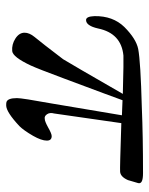

<svg xmlns="http://www.w3.org/2000/svg" viewBox="51 -534 494 637"><g transform="rotate(90 298.5 -215.0)"><path d="M587 -426 577 -392Q566 -367 549 -366Q541 -365 388 -370Q379 -304 356 -147Q352 -133 358.5 -123.5Q365 -114 374 -116Q382 -116 402 -127Q423 -139 431 -139Q446 -139 446 -123Q446 -105 430 -77Q412 -46 398 -32Q351 12 329 12Q321 12 318 11Q305 7 305 -24Q305 -41 323 -140L362 -372L312 -374Q304 -351 240 -180Q208 -94 197 -70Q169 -10 149 -8Q127 -6 107.5 -18.5Q88 -31 88 -49Q88 -65 102 -82Q122 -106 176 -177Q195 -208 291 -375Q177 -378 164 -377Q90 -370 74 -293Q65 -253 46 -253Q34 -253 33 -281Q32 -342 69 -380Q108 -419 142 -426Q184 -434 335 -438Q430 -442 554 -442Q573 -442 581 -438Q589 -434 587 -426Z"/></g></svg>

Font: GFS Gazis
Style: Regular
Weight: 400
Designer: George Matthiopoulos
Foundry: George Matthiopoulos
Version: Version 1.0